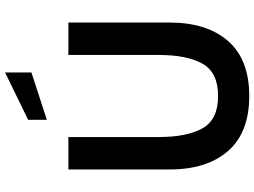

<svg xmlns="http://www.w3.org/2000/svg" viewBox="-143 -847 1004 758"><g transform="rotate(-90 359.0 -468.0)"><path d="M69 -300V-700H197V-343Q197 -232 231.5 -170.5Q266 -109 359 -109Q452 -109 486.5 -170.5Q521 -232 521 -343V-700H649V-300Q649 -153 576 -69.5Q503 14 359 14Q215 14 142 -69.5Q69 -153 69 -300ZM452 -846 265 -785V-859L452 -950Z"/></g></svg>

Font: Cabin
Style: Bold
Weight: 700
Designer: Pablo Impallari
Foundry: Pablo Impallari. www.impallari.com Igino Marini. www.ikern.com
Version: Version 1.005